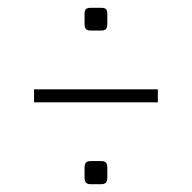

<svg xmlns="http://www.w3.org/2000/svg" viewBox="-20 -578 490 490"><path d="M253.9 -542V-517.1Q253.9 -507.8 250.2 -503.9Q246.6 -500 237.8 -500H211.9Q203.1 -500 199.5 -503.9Q195.8 -507.8 195.8 -517.1V-542Q195.8 -551.3 199.2 -554.7Q202.6 -558.1 211.9 -558.1H237.8Q247.1 -558.1 250.5 -554.7Q253.9 -551.3 253.9 -542ZM253.9 -149.9V-125Q253.9 -115.7 250.2 -111.8Q246.6 -107.9 237.8 -107.9H211.9Q203.1 -107.9 199.5 -111.8Q195.8 -115.7 195.8 -125V-149.9Q195.8 -159.2 199.5 -163.1Q203.1 -167 211.9 -167H237.8Q246.6 -167 250.2 -163.1Q253.9 -159.2 253.9 -149.9ZM382.8 -350.1V-316.9H66.9V-350.1Z"/></svg>

Font: Resagokr
Style: Light
Weight: 300
Designer: gluk
Foundry: gluk
Version: Version 0.95